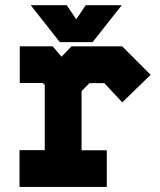

<svg xmlns="http://www.w3.org/2000/svg" viewBox="-20 -718 614 738"><path d="M55 0.5V-141H152V-391.5L144.5 -399H56V-540H182.5L216.5 -500L255 -540H449.5L559 -430.5L450 -324.5L381 -398.5H324L293.5 -368V-140.5H390.5V0.5ZM119 -71H326.5H222V-408L284.5 -470H419.5L464.5 -420L419.5 -470H284.5L222 -408L164 -470H119H164L222.5 -408V-71H119ZM210 -556 98 -698H236.5L273 -644L309.5 -698H448L336 -556ZM243.5 -595H300.5L343 -653L300.5 -595H243.5L201 -653Z"/></svg>

Font: Tourney Thin Black
Style: Regular
Weight: 900
Version: Version 1.015